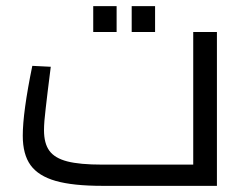

<svg xmlns="http://www.w3.org/2000/svg" viewBox="-20 -604 805 624"><path d="M54 0ZM685 -500V0H313Q217 0 161 -16Q105 -32 79.5 -67Q54 -102 54 -163Q54 -239 85 -390L145 -387L135 -307Q134 -296 128.5 -251.5Q123 -207 123 -181Q123 -138 140.5 -114Q158 -90 198.5 -79.5Q239 -69 312 -69H608V-500ZM283 -584H359V-500H283ZM408 -584H484V-500H408Z"/></svg>

Font: Cairo
Style: Regular
Weight: 400
Designer: Mohamed Gaber, the designers of Titillium
Foundry: Kief Type Foundry
Version: Version 2.009; ttfautohint (v1.5.33-1714) -l 8 -r 50 -G 200 